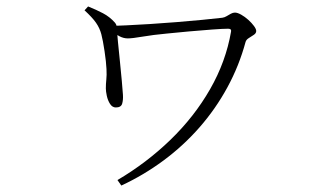

<svg xmlns="http://www.w3.org/2000/svg" viewBox="-20 -528 1040 595"><path d="M253 -508Q278 -498 299 -487Q320 -476 336 -458Q341 -452 341.5 -446Q342 -440 343 -433Q343 -425 345.5 -398.5Q348 -372 351.5 -339Q355 -306 357.5 -277Q360 -248 361 -234Q362 -218 358.5 -206.5Q355 -195 339 -195Q328 -195 321 -206Q314 -217 311 -231Q308 -245 308 -254Q308 -268 309.5 -281.5Q311 -295 310 -314Q309 -336 304 -369.5Q299 -403 294 -422Q289 -441 277.5 -457.5Q266 -474 242 -496ZM324 -448Q340 -448 372 -449.5Q404 -451 444.5 -453.5Q485 -456 527.5 -459.5Q570 -463 607 -466.5Q644 -470 669 -473Q676 -474 682.5 -478Q689 -482 695.5 -485.5Q702 -489 708 -489Q716 -489 727.5 -482.5Q739 -476 749.5 -466.5Q760 -457 767 -447.5Q774 -438 774 -432Q774 -425 766.5 -420Q759 -415 751 -410Q743 -405 741 -398Q721 -324 684.5 -257Q648 -190 598 -133Q548 -76 486.5 -30.5Q425 15 356 47L344 30Q434 -23 508 -94.5Q582 -166 631 -251.5Q680 -337 696 -430Q697 -435 694.5 -437Q692 -439 687 -439Q672 -439 637.5 -436.5Q603 -434 564.5 -430.5Q526 -427 497 -424Q454 -420 422 -414.5Q390 -409 376 -409Q363 -409 350.5 -415.5Q338 -422 324 -432Z"/></svg>

Font: Source Han Serif JP VF
Style: Regular
Weight: 250
Designer: Ryoko NISHIZUKA 西塚涼子 (kana & ideographs); Frank Grießhammer (Latin, Greek & Cyrillic); Wenlong ZHANG 张文龙 (bopomofo); San
Foundry: Adobe
Version: Version 2.001;hotconv 1.1.0;makeotfexe 2.6.0